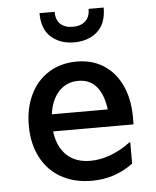

<svg xmlns="http://www.w3.org/2000/svg" viewBox="-55 -814 709 873"><g transform="rotate(-5 300.0 -378.0)"><path d="M540 -227H173Q181 -158 221.5 -118.5Q262 -79 331 -79Q376 -79 423 -96.5Q470 -114 514 -147H518V-50Q435 12 330 12Q249 12 189 -22Q129 -56 97 -118.5Q65 -181 65 -263Q65 -342 94.5 -403.5Q124 -465 179 -499.5Q234 -534 307 -534Q379 -534 431.5 -499.5Q484 -465 512 -403Q540 -341 540 -261ZM174 -305H429Q421 -371 390.5 -408.5Q360 -446 307 -446Q252 -446 217 -407.5Q182 -369 174 -305ZM158 -768H227Q227 -731 247.5 -712Q268 -693 304 -693Q340 -693 361 -712Q382 -731 382 -768H451Q451 -695 410 -658.5Q369 -622 304 -622Q240 -622 199 -658.5Q158 -695 158 -768Z"/></g></svg>

Font: Amiko SemiBold
Style: Regular
Weight: 600
Designer: Pablo Impallari, Rodrigo Fuenzalida, Andres Torresi
Foundry: Impallari Type
Version: Version 1.001; ttfautohint (v1.3)